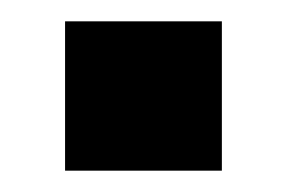

<svg xmlns="http://www.w3.org/2000/svg" viewBox="-20 -160 269 180"><path d="M41 0V-140H188V0Z"/></svg>

Font: Geist SemBd
Style: Regular
Weight: 400
Designer: Basement.studio, Andrés Briganti, Mateo Zaragoza
Foundry: Basement.studio, Vercel, Andrés Briganti, Guido Ferreyra, Mateo Zaragoza
Version: Version 1.401